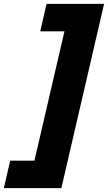

<svg xmlns="http://www.w3.org/2000/svg" viewBox="-93 -810 561 998"><path d="M-40 25H86L242 -647H116L149 -790H448L226 168H-73Z"/></svg>

Font: Prodigy Sans ExtraBold
Style: Italic
Weight: 800
Italic angle: -13°
Designer: Wei Huang
Foundry: Wei Huang
Version: Version 1.003; ttfautohint (v1.8.3)